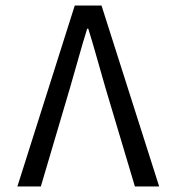

<svg xmlns="http://www.w3.org/2000/svg" viewBox="-20 -676 640 696"><path d="M43 0 251 -656H348L557 0H469L363 -355Q346 -413 332 -463.5Q318 -514 300 -572H296Q278 -514 264 -463.5Q250 -413 233 -355L128 0Z"/></svg>

Font: SauceCodePro NFM
Style: Regular
Weight: 400
Monospace: yes
Designer: Paul D. Hunt, Teo Tuominen
Foundry: Adobe
Version: Version 2.042;hotconv 1.1.0;makeotfexe 2.6.0;Nerd Fonts 3.3.